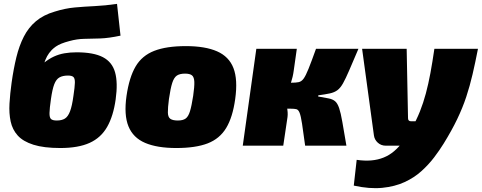

<svg xmlns="http://www.w3.org/2000/svg" viewBox="-20 -752 2487 991"><path d="M291 12Q206 12 152.5 -5Q99 -22 71.5 -52.5Q44 -83 35 -125Q26 -167 29 -218Q32 -269 40 -326Q50 -397 64.5 -456.5Q79 -516 103 -563Q127 -610 165.5 -642.5Q204 -675 262 -692Q316 -709 366 -713.5Q416 -718 469 -720.5Q522 -723 584 -732L602 -568Q541 -555 496.5 -553.5Q452 -552 415 -551.5Q378 -551 338 -540Q315 -534 297.5 -527Q280 -520 268 -511.5Q256 -503 247 -494Q232 -478 223 -461.5Q214 -445 206 -420V-427Q232 -448 258 -460Q284 -472 313 -477Q342 -482 375 -482Q463 -482 511 -457Q559 -432 574 -378.5Q589 -325 577 -239Q565 -153 533 -97Q501 -41 442.5 -14.5Q384 12 291 12ZM273 -130Q299 -130 315 -140Q331 -150 341.5 -177.5Q352 -205 359 -257Q366 -303 366.5 -325Q367 -347 359 -354.5Q351 -362 331 -362Q304 -362 287 -352.5Q270 -343 260 -317Q250 -291 243 -241Q236 -193 235.5 -169Q235 -145 243.5 -137.5Q252 -130 273 -130Z M939 -514Q1039 -514 1100.5 -487Q1162 -460 1185 -400.5Q1208 -341 1194 -241Q1181 -147 1147.5 -91.5Q1114 -36 1052 -12Q990 12 890 12Q791 12 729 -14.5Q667 -41 643 -100Q619 -159 633 -257Q647 -353 680 -409Q713 -465 776 -489.5Q839 -514 939 -514ZM935 -372Q908 -372 893 -362Q878 -352 869 -324Q860 -296 852 -241Q846 -195 846.5 -171Q847 -147 859.5 -138.5Q872 -130 898 -130Q924 -130 938 -140Q952 -150 960.5 -177.5Q969 -205 977 -257Q984 -305 983 -329.5Q982 -354 971 -363Q960 -372 935 -372Z M1830 -500Q1801 -432 1782.5 -389Q1764 -346 1750.5 -322Q1737 -298 1721.5 -286.5Q1706 -275 1683 -270Q1660 -265 1623 -260L1622 -254Q1656 -248 1676.5 -244Q1697 -240 1709.5 -229.5Q1722 -219 1730.5 -194Q1739 -169 1747 -122.5Q1755 -76 1768 0H1555Q1545 -74 1539 -113.5Q1533 -153 1526.5 -169.5Q1520 -186 1509.5 -188.5Q1499 -191 1480 -191L1483 -325Q1507 -325 1521.5 -328Q1536 -331 1547 -346Q1558 -361 1572.5 -397Q1587 -433 1611 -500ZM1512 -500 1496 -387Q1492 -356 1480.5 -320.5Q1469 -285 1449 -254Q1454 -232 1460.5 -201.5Q1467 -171 1464 -148L1442 0H1233L1303 -500ZM1528 -325 1510 -191H1420L1438 -325Z M2447 -500Q2433 -428 2419 -368Q2405 -308 2386.5 -252Q2368 -196 2340 -137.5Q2312 -79 2270 -11Q2249 23 2221 60Q2193 97 2155.5 131Q2118 165 2068 188Q2018 211 1953 217.5Q1888 224 1806 206L1821 73Q1862 79 1896.5 76Q1931 73 1960.5 61Q1990 49 2014.5 28Q2039 7 2061.5 -22.5Q2084 -52 2105 -89Q2130 -133 2147.5 -177Q2165 -221 2178 -269.5Q2191 -318 2201.5 -374.5Q2212 -431 2222 -500ZM2079 -500 2086 -142Q2086 -126 2102 -126H2158L2117 0H1972Q1947 0 1930 -15.5Q1913 -31 1910 -53L1849 -500Z"/></svg>

Font: Exo 2 Black
Style: Italic
Weight: 900
Italic angle: -8°
Designer: Natanael Gama
Foundry: Natanael Gama
Version: Version 2.010